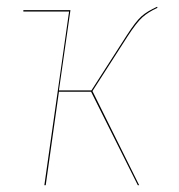

<svg xmlns="http://www.w3.org/2000/svg" viewBox="-20 -547 528 567"><path d="M357 -440 253 -278 391 0H387L249 -276H154L115 0H111L184 -513H49V-517H188L154 -280H250L354 -442Q381 -484 398 -499Q415 -514 444 -527L445 -524Q417 -511 400 -495.5Q383 -480 357 -440Z"/></svg>

Font: Fira Sans Condensed Four
Style: Italic
Weight: 100
Width: 3
Italic angle: -8°
Designer: bBox Type GmbH & Carrois Corporate GbR & Edenspiekermann AG
Foundry: bBox Type GmbH & Carrois Corporate GbR & Edenspiekermann AG
Version: Version 4.301